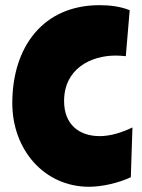

<svg xmlns="http://www.w3.org/2000/svg" viewBox="-20 -712 553 746"><path d="M27.8 -311C27.8 -131.8 150.4 13.7 326.2 13.7C376.5 13.7 440.4 -1 488.3 -23.4L494.6 -216.8C455.6 -197.8 409.7 -183.1 367.7 -183.1C286.1 -183.1 229 -229.5 229 -319.3C229 -443.4 330.6 -496.1 429.7 -496.1C442.4 -496.1 455.6 -495.1 468.8 -493.7L483.9 -672.4C447.3 -687 407.2 -691.9 366.7 -691.9C147.9 -691.9 27.8 -530.3 27.8 -311Z"/></svg>

Font: Luckiest Guy
Style: Regular
Weight: 400
Designer: Astigmatic (AOETI)
Foundry: Astigmatic (AOETI)
Version: Version 1.001